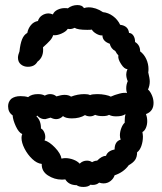

<svg xmlns="http://www.w3.org/2000/svg" viewBox="-20 -742 640 759"><path d="M30 -286Q12 -298 12 -322Q12 -339 24 -351Q38 -362 61 -362Q79 -362 91 -358Q105 -370 130 -370Q147 -370 157 -364Q168 -370 178 -370Q193 -370 203 -361Q223 -367 235 -367Q251 -367 261 -360Q287 -370 314 -370Q329 -370 336 -366Q344 -370 365 -370Q381 -370 396 -367Q411 -364 418 -360Q433 -367 452.5 -372Q472 -377 482 -374Q482 -375 480.5 -380Q479 -385 479 -393Q479 -408 485 -421Q479 -435 479 -448Q479 -457 484 -469Q472 -468 458.5 -489Q445 -510 448 -523Q441 -530 436 -540Q418 -550 414 -569Q385 -579 385 -602Q374 -601 361 -608.5Q348 -616 343 -625Q339 -624 325 -624Q287 -624 275 -632Q261 -625 248 -628Q241 -617 222.5 -609Q204 -601 190 -603Q187 -592 177.5 -581.5Q168 -571 150 -555Q154 -517 128 -498Q117 -478 90 -478Q74 -478 62.5 -487.5Q51 -497 51 -514Q51 -524 57 -539Q60 -568 67 -586Q74 -604 88 -612Q91 -629 102 -642.5Q113 -656 130 -659Q134 -673 146 -681Q158 -689 172 -689Q179 -689 189 -685Q194 -697 207.5 -703.5Q221 -710 236 -710Q244 -710 248 -709Q265 -722 286 -722Q305 -722 312 -710Q321 -713 330 -713Q359 -713 387 -694Q408 -692 426.5 -678.5Q445 -665 455 -644Q487 -640 490 -612Q501 -611 507.5 -601Q514 -591 514 -576Q534 -564 534 -539Q550 -527 558.5 -508Q567 -489 567 -469Q567 -460 566 -456Q572 -432 572 -420Q572 -403 565 -388Q573 -382 580 -366.5Q587 -351 587 -335Q587 -302 557 -291Q562 -278 562 -263Q562 -249 557 -237Q552 -225 543 -220Q545 -208 545 -202Q545 -183 539 -165.5Q533 -148 522 -140Q522 -122 514.5 -110.5Q507 -99 489 -89Q469 -61 433 -49Q429 -36 417 -26.5Q405 -17 389 -17Q381 -17 372 -20Q362 -11 347 -11Q341 -11 338 -12Q329 -3 310 -3Q292 -3 283 -10Q252 -10 238 -33Q234 -32 224 -32Q195 -32 169.5 -48.5Q144 -65 145 -94Q126 -96 107.5 -113.5Q89 -131 77 -154.5Q65 -178 65 -197Q65 -206 68 -212Q54 -218 42.5 -243Q31 -268 30 -286ZM127 -285 124 -282Q142 -266 142 -234Q149 -231 154 -221Q159 -211 159 -200Q159 -193 156 -187Q175 -182 197.5 -158.5Q220 -135 223 -115Q233 -117 238 -117Q254 -117 270 -111Q286 -105 295 -95Q307 -107 324 -107Q335 -107 344 -101Q355 -107 364 -107Q383 -126 399 -126Q406 -146 433 -151Q433 -183 457 -190Q454 -198 454 -207Q454 -221 459.5 -235.5Q465 -250 473 -257V-263Q473 -281 476 -291Q464 -282 439 -282Q422 -282 411 -288Q403 -283 385 -283Q368 -283 356 -288Q346 -282 336 -282Q325 -282 316 -287Q295 -274 264 -274Q240 -274 229 -283Q217 -271 202 -271Q192 -271 180 -277L159 -271Q141 -270 127 -285Z"/></svg>

Font: Pangolin
Style: Regular
Weight: 400
Designer: Kevin Burke
Foundry: Google, Inc.
Version: Version 1.101